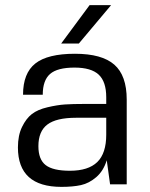

<svg xmlns="http://www.w3.org/2000/svg" viewBox="-20 -720 585 750"><path d="M220 10Q50 10 50 -144Q50 -191 66 -224Q82 -257 104.5 -274.5Q127 -292 165.5 -301Q204 -310 234 -312Q264 -314 310 -314H395V-340Q395 -401 365.5 -428.5Q336 -456 271 -456Q204 -456 175.5 -431Q147 -406 147 -350H70Q70 -434 118 -472Q166 -510 273 -510Q378 -510 426.5 -467.5Q475 -425 475 -331V0H410L397 -94Q384 -52 356 -28Q328 -4 296.5 3Q265 10 220 10ZM395 -194V-260H277Q200 -260 165 -233.5Q130 -207 130 -149Q130 -97 158.5 -75Q187 -53 253 -53Q325 -53 360 -87Q395 -121 395 -194ZM330 -700H414L288 -550H219Z"/></svg>

Font: Fivo Sans Modern
Style: Regular
Weight: 400
Designer: Alexander Slobzheninov
Foundry: Alexander Slobzheninov
Version: 1.0